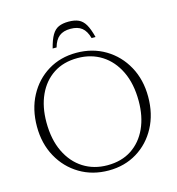

<svg xmlns="http://www.w3.org/2000/svg" viewBox="-125 -969 998 1085"><g transform="rotate(-15 374.5 -426.0)"><path d="M371 -680Q465.5 -680 540 -635.5Q614.5 -591 657.2 -513.2Q700 -435.5 700 -335.5Q700 -235 658.5 -157Q617 -79 544.2 -34.5Q471.5 10 378 10Q283.5 10 209 -34.5Q134.5 -79 91.8 -156.8Q49 -234.5 49 -334.5Q49 -435 90.5 -513Q132 -591 204.8 -635.5Q277.5 -680 371 -680ZM378.5 -20.5Q461.5 -20.5 520.2 -59.2Q579 -98 610.5 -166.8Q642 -235.5 642 -326Q642 -427 607 -499.5Q572 -572 510.8 -610.8Q449.5 -649.5 370.5 -649.5Q287.5 -649.5 228.8 -610.8Q170 -572 138.5 -503.2Q107 -434.5 107 -344Q107 -243 142 -170.5Q177 -98 238.2 -59.2Q299.5 -20.5 378.5 -20.5ZM374.5 -819.5Q333 -819.5 308.5 -800.2Q284 -781 272 -738H249Q261.5 -787 277.2 -813.8Q293 -840.5 316.2 -851Q339.5 -861.5 374.5 -861.5Q409.5 -861.5 432.8 -851Q456 -840.5 471.8 -813.8Q487.5 -787 500 -738H477Q465 -781 440.8 -800.2Q416.5 -819.5 374.5 -819.5Z"/></g></svg>

Font: Newsreader Text Light
Style: Regular
Weight: 300
Designer: Hugues Gentile
Foundry: Production Type
Version: Version 1.002